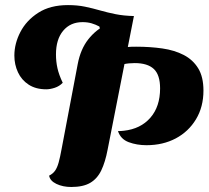

<svg xmlns="http://www.w3.org/2000/svg" viewBox="-20 -724 832 766"><path d="M564.3 -144.7Q526 -144.7 493.7 -156.7Q461.3 -168.7 450.7 -201Q456 -201 461.8 -201.3Q467.7 -201.7 473.7 -202.3Q541 -209.7 579.8 -254.2Q618.7 -298.7 618.7 -371.3Q618.7 -425.3 593.7 -448.8Q568.7 -472.3 517.3 -472.3Q493.7 -472.3 473.7 -468L486.7 -536.3Q495 -537.3 505.2 -537.5Q515.3 -537.7 523.3 -537.7Q579 -537.7 627.7 -530.7Q676.3 -523.7 713 -504.7Q749.7 -485.7 770.7 -451.5Q791.7 -417.3 791.7 -362.7Q791.7 -297.7 762 -248.3Q732.3 -199 681.2 -171.8Q630 -144.7 564.3 -144.7ZM264.3 22Q230.7 22 205 9.7Q179.3 -2.7 176 -23.3Q191 -30.7 199.7 -43Q208.3 -55.3 214 -75.8Q219.7 -96.3 225.7 -129.3L290 -468Q301.3 -527.7 332 -566.8Q362.7 -606 408.8 -628.3Q455 -650.7 514.3 -660L409.3 -126.7Q400 -77.7 384.2 -44.5Q368.3 -11.3 340.2 5.3Q312 22 264.3 22ZM164.7 -367.7Q123 -367.7 94.5 -386.2Q66 -404.7 51.7 -435.5Q37.3 -466.3 37.3 -502.3Q37.3 -550 61.3 -596.3Q85.3 -642.7 132.8 -673.2Q180.3 -703.7 251.3 -703.7Q288.7 -703.7 319.7 -697.2Q350.7 -690.7 379.7 -682.3Q408.7 -674 441 -667.5Q473.3 -661 514 -660L378.7 -610.3L376.3 -618.3Q361.3 -626.3 345.3 -631Q329.3 -635.7 309.3 -635.7Q260.7 -635.7 232 -601.3Q203.3 -567 203.3 -507Q203.3 -478.3 209.2 -452Q215 -425.7 230.3 -393.7Q216.7 -379.7 198.2 -373.7Q179.7 -367.7 164.7 -367.7Z"/></svg>

Font: Sansita Swashed Light
Style: Regular
Weight: 300
Designer: Pablo Cosgaya
Foundry: Omnibus-Type
Version: Version 1.003